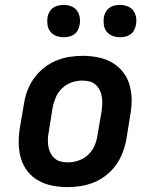

<svg xmlns="http://www.w3.org/2000/svg" viewBox="-20 -756 640 784"><path d="M256 8Q224 8 193.5 2Q163 -4 137 -18.5Q111 -33 92.5 -56.5Q74 -80 65.5 -109Q57 -138 56.5 -169.5Q56 -201 61 -233L78 -333Q82 -360 92 -386.5Q102 -413 119 -436.5Q136 -460 159 -478.5Q182 -497 208.5 -508Q235 -519 262.5 -523.5Q290 -528 317 -528Q349 -528 379.5 -522Q410 -516 436 -501.5Q462 -487 481 -463.5Q500 -440 508.5 -411Q517 -382 517.5 -350.5Q518 -319 512 -287L496 -187Q491 -160 481 -133.5Q471 -107 454.5 -83.5Q438 -60 415 -41.5Q392 -23 365.5 -12Q339 -1 311 3.5Q283 8 256 8ZM257 -93Q279 -93 301 -100.5Q323 -108 340 -124Q357 -140 366 -161Q375 -182 378 -203L395 -303Q397 -318 397.5 -333Q398 -348 395.5 -362.5Q393 -377 386.5 -389.5Q380 -402 369.5 -411Q359 -420 345 -423.5Q331 -427 316 -427Q294 -427 272.5 -419.5Q251 -412 234 -396Q217 -380 208 -359Q199 -338 195 -317L179 -217Q176 -202 175.5 -187Q175 -172 177.5 -157.5Q180 -143 186.5 -130.5Q193 -118 203.5 -109Q214 -100 228 -96.5Q242 -93 257 -93ZM470 -604Q454 -604 439.5 -609.5Q425 -615 415.5 -627Q406 -639 404 -654.5Q402 -670 404 -686Q406 -697 412 -707.5Q418 -718 427.5 -724.5Q437 -731 448 -733.5Q459 -736 470 -736Q486 -736 500.5 -730.5Q515 -725 524 -713Q533 -701 535.5 -685.5Q538 -670 535 -654Q533 -643 527.5 -632.5Q522 -622 512.5 -615.5Q503 -609 492 -606.5Q481 -604 470 -604ZM240 -604Q224 -604 209.5 -609.5Q195 -615 185.5 -627Q176 -639 174 -654.5Q172 -670 174 -686Q176 -697 182 -707.5Q188 -718 197.5 -724.5Q207 -731 218 -733.5Q229 -736 240 -736Q256 -736 270.5 -730.5Q285 -725 294 -713Q303 -701 305.5 -685.5Q308 -670 305 -654Q303 -643 297.5 -632.5Q292 -622 282.5 -615.5Q273 -609 262 -606.5Q251 -604 240 -604Z"/></svg>

Font: Iosevka Etoile
Style: Bold Italic
Weight: 700
Italic angle: -9°
Designer: Belleve Invis
Foundry: Belleve Invis
Version: Version 28.1.0; ttfautohint (v1.8.4)